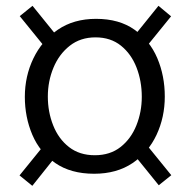

<svg xmlns="http://www.w3.org/2000/svg" viewBox="-20 -609 648 647"><path d="M297.2 -23.5Q218.6 -23.5 166.4 -59.5Q114.2 -95.5 88.9 -154.9Q63.7 -214.3 63.7 -282.7Q63.7 -352.2 92.5 -412.2Q121.4 -472.1 174.8 -508.8Q228.3 -545.5 303.6 -545.5Q381.9 -545.5 433.3 -508.9Q484.8 -472.4 510.1 -412.9Q535.3 -353.5 535.3 -283.6Q535.3 -214.2 507.6 -154.8Q479.8 -95.4 426.6 -59.4Q373.3 -23.5 297.2 -23.5ZM88.9 17.2 45.8 -17.9 142.2 -136.8 183.4 -101.3ZM515 15.3 414.6 -108.8 452.6 -147.4 557.2 -18.6ZM299.4 -85.9Q351.1 -85.9 386.4 -113.7Q421.7 -141.6 439.7 -186.8Q457.8 -232.1 457.8 -282.7Q457.8 -335.6 440.1 -381.4Q422.4 -427.1 387.6 -455.1Q352.8 -483.1 301.8 -483.1Q251.1 -483.1 215.1 -454.8Q179 -426.4 160.1 -380.8Q141.2 -335.2 141.2 -283.6Q141.2 -231.6 159.3 -186.3Q177.3 -140.9 212.6 -113.4Q247.9 -85.9 299.4 -85.9ZM144.5 -434 46.5 -554.7 89.6 -589.4 187.8 -468ZM458 -432.6 418.4 -470.8 514 -589.4 556.5 -554Z"/></svg>

Font: Yaldevi ExtraLight
Style: Regular
Weight: 200
Designer: Sol Matas, Rajitha Manaperi, Kosala Senevirathne
Foundry: Mooniak
Version: Version 1.100